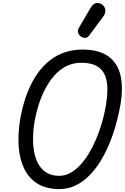

<svg xmlns="http://www.w3.org/2000/svg" viewBox="-20 -1261 834 1282"><path d="M377 1.5Q288.5 1.5 230 -35Q171.5 -71.5 140.8 -136.2Q110 -201 104.5 -286.5Q99 -372 115.5 -470Q129 -544.5 152.2 -613Q175.5 -681.5 210.2 -739.2Q245 -797 291.5 -839.8Q338 -882.5 397.5 -906.2Q457 -930 530 -930Q640 -930 702.8 -885.2Q765.5 -840.5 784.8 -756.8Q804 -673 783 -555Q771.5 -489.5 752.5 -423.2Q733.5 -357 707.2 -294.8Q681 -232.5 647.2 -178.8Q613.5 -125 572.2 -84.8Q531 -44.5 482.2 -21.5Q433.5 1.5 377 1.5ZM376 -87Q414.5 -87 449.8 -106.5Q485 -126 516.5 -160Q548 -194 574.8 -238.8Q601.5 -283.5 623 -335Q644.5 -386.5 660.2 -440Q676 -493.5 685 -545.5Q696 -607 697 -660.8Q698 -714.5 682 -755.2Q666 -796 628 -819Q590 -842 523 -842Q467.5 -842 422.5 -819Q377.5 -796 342.8 -756.8Q308 -717.5 282 -667.5Q256 -617.5 238.8 -563.2Q221.5 -509 212 -456.5Q202 -400.5 200.8 -346.5Q199.5 -292.5 208.2 -245.8Q217 -199 237.8 -163.2Q258.5 -127.5 292.5 -107.2Q326.5 -87 376 -87ZM522.5 -1015.5Q507.5 -1025 501.8 -1041.2Q496 -1057.5 508.5 -1078.5L585.5 -1209.5Q603 -1239.5 626.5 -1240.8Q650 -1242 665.5 -1228Q682.5 -1212.5 683.2 -1191.8Q684 -1171 671 -1153L578.5 -1027.5Q565 -1009.5 550.8 -1008.5Q536.5 -1007.5 522.5 -1015.5Z"/></svg>

Font: Edu AU VIC WA NT Hand Medium
Style: Regular
Weight: 500
Version: Version 1.001